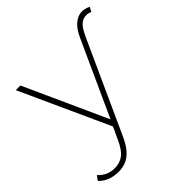

<svg xmlns="http://www.w3.org/2000/svg" viewBox="-233 -712 1053 1053"><g transform="rotate(-45 293.0 -185.5)"><path d="M87 197Q52 197 22 185.5Q-8 174 -29 151L-10 125Q11 147 34 157.5Q57 168 87 168Q125 168 154 147Q183 126 208 70L241 -1L5 -519H41L259 -38L457 -472Q478 -519 504.5 -542Q531 -565 559 -567.5Q587 -570 615 -555L601 -529Q573 -543 543 -531.5Q513 -520 486 -462L240 78Q220 122 196.5 148.5Q173 175 146 186Q119 197 87 197Z"/></g></svg>

Font: Montserrat Thin ExtraLight
Style: Regular
Weight: 250
Version: Version 9.000